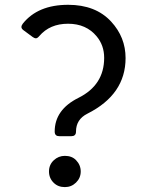

<svg xmlns="http://www.w3.org/2000/svg" viewBox="-20 -762 626 792"><path d="M247.6 9.8Q219.7 9.8 201.7 -7.8Q182.1 -26.9 182.1 -54.7Q182.1 -82.5 201.7 -100.8Q221.2 -119.1 247.6 -119.1Q276.4 -119.1 293.5 -101.6Q313 -81.5 313 -54.7Q313 -27.8 293.5 -8.8Q274.4 9.8 247.6 9.8ZM261.2 -742.2Q374.5 -742.2 438.5 -672.9Q498 -608.4 498 -522.5Q498 -372.1 340.3 -293Q293.5 -269.5 293.5 -219.2Q293.5 -208.5 287.6 -204.1Q283.2 -200.2 273.9 -200.2H225.1Q215.8 -200.2 211.4 -204.1Q205.6 -208.5 205.6 -219.2Q205.6 -309.6 303.7 -358.4Q409.7 -411.1 409.7 -523.4Q409.7 -574.7 378.9 -611.8Q335.9 -664.1 260.7 -664.1Q185.5 -664.1 142.1 -613.3Q134.3 -604 128.4 -604Q122.1 -604 114.7 -609.4L77.1 -637.2Q68.4 -643.6 68.4 -650.4Q68.4 -657.2 74.2 -664.6Q136.2 -742.2 261.2 -742.2Z"/></svg>

Font: Simply Mono
Style: Book
Weight: 400
Designer: Wojciech Kalinowski "wmk69" (wmk69@o2.pl)
Foundry: Wojciech Kalinowski "wmk69" (wmk69@o2.pl)
Version: Version 1.0.0